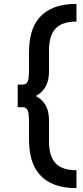

<svg xmlns="http://www.w3.org/2000/svg" viewBox="-20 -812 428 987"><path d="M373 155Q305 155 258.5 136.5Q212 118 183 84.5Q154 51 141.5 5Q129 -41 129 -96V-187Q129 -229 122 -245Q115 -261 96 -261H71V-377H96Q115 -377 122 -392.5Q129 -408 129 -450V-542Q129 -597 141.5 -643Q154 -689 183 -722Q212 -755 258.5 -773.5Q305 -792 373 -792V-701Q299 -701 265.5 -665Q232 -629 232 -553V-445Q232 -397 214 -366Q196 -335 167 -321V-316Q196 -302 214 -271.5Q232 -241 232 -193V-84Q232 -9 265.5 27Q299 63 373 63Z"/></svg>

Font: Karla Tamil Upright
Style: Bold
Weight: 700
Designer: Jonathan Pinhorn
Foundry: Jonathan Pinhorn
Version: Version 1.001